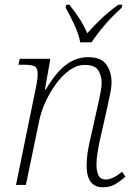

<svg xmlns="http://www.w3.org/2000/svg" viewBox="-20 -786 566 816"><path d="M417 10Q348 10 348 -84Q348 -108 352.5 -138.5Q357 -169 366 -205L393 -326Q395 -334 399.5 -354.5Q404 -375 408 -397Q412 -419 412 -435Q412 -463 398 -486.5Q384 -510 339 -510Q307 -510 276 -488Q245 -466 218.5 -430Q192 -394 172.5 -351Q153 -308 145 -265L90 0H48L135 -426Q137 -436 138.5 -448.5Q140 -461 140 -472Q140 -497 127.5 -504Q115 -511 77 -511H58L64 -536H194L171 -406H175Q218 -479 261 -511Q304 -543 355 -543Q410 -543 432 -511.5Q454 -480 454 -437Q454 -414 447.5 -384.5Q441 -355 436 -330L407 -201Q400 -172 395 -141.5Q390 -111 390 -87Q390 -57 399 -40Q408 -23 429 -23Q459 -23 499 -56L513 -35Q491 -16 469.5 -3Q448 10 417 10ZM321 -606Q315 -640 295.5 -682Q276 -724 259 -753L262 -766H275Q301 -733 318 -706.5Q335 -680 351 -645Q377 -674 408.5 -704.5Q440 -735 483 -766H500L497 -753Q457 -717 425 -679.5Q393 -642 369 -606Z"/></svg>

Font: Noto Serif ExtraLight
Style: Italic
Weight: 200
Italic angle: -12°
Designer: Monotype Design Team
Foundry: Monotype Imaging Inc.
Version: Version 2.014; ttfautohint (v1.8.4.7-5d5b)